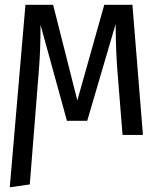

<svg xmlns="http://www.w3.org/2000/svg" viewBox="-20 -560 655 797"><path d="M20.5 217.4 85.6 -540H200.5L301 -143.1L412.8 -540H529.7L573.3 0H488.7L467.2 -268.2Q464.1 -308.7 462.3 -351.8Q460.5 -394.9 460 -460L342.1 -58.5H257.9L148.2 -456.9Q148.2 -404.6 146.7 -360.3Q145.1 -315.9 141.5 -270.3L103.6 205.6Z"/></svg>

Font: FiraCode Nerd Font
Style: Regular
Weight: 400
Designer: Carrois Corporate, Edenspiekermann AG, Nikita Prokopov
Foundry: Carrois Corporate, Edenspiekermann AG, Nikita Prokopov
Version: Version 6.002;Nerd Fonts 3.4.0